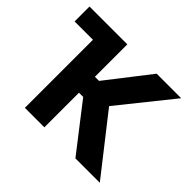

<svg xmlns="http://www.w3.org/2000/svg" viewBox="-154 -932 1157 1157"><g transform="rotate(45 424.5 -353.5)"><path d="M337.9 -430.7H373L587.9 -707H796.9L523.4 -366.2L810.5 0H602.5L374 -294.9H337.9V0H171.9V-580.1H15.6V-707H337.9Z"/></g></svg>

Font: Pretendard GOV ExtraBold
Style: Regular
Weight: 800
Designer: Base glyphs from Inter by Rasmus Andersson; Hangeul glyphs from Noto Sans CJK(Source Han Sans) by Jang Soo-young and Kan
Foundry: Kil Hyung-jin
Version: Version 1.309